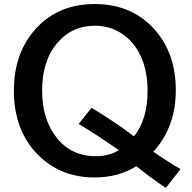

<svg xmlns="http://www.w3.org/2000/svg" viewBox="-20 -824 940 939"><path d="M791 95.2Q713.9 43.5 647 -11.2Q558.6 43.9 442.9 43.9Q283.2 43.9 175.3 -57.6Q47.9 -178.2 47.9 -381.3Q47.9 -551.8 140.6 -666.5Q252 -804.2 443.4 -804.2Q621.1 -804.2 731 -685.1Q839.8 -567.9 839.8 -382.3Q839.8 -203.1 730 -82Q806.2 -29.3 862.8 2.9ZM427.7 -296.9Q564 -213.4 634.8 -157.2Q701.7 -237.3 701.7 -380.9Q701.7 -478.5 667.5 -551.3Q641.1 -607.4 596.7 -644Q531.2 -698.2 443.8 -698.2Q328.6 -698.2 255.9 -608.9Q186 -522.5 186 -381.3Q186 -259.3 239.3 -175.8Q312.5 -60.1 448.7 -60.1Q514.2 -60.1 561 -89.8Q450.7 -166.5 364.7 -217.8Z"/></svg>

Font: FORM UDPGothic
Style: Bold
Weight: 700
Foundry: Pronama LLC
Version: Version 1.051